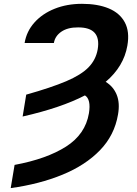

<svg xmlns="http://www.w3.org/2000/svg" viewBox="-20 -757 707 990"><path d="M96.7 -156.2 115.2 -269Q243.7 -305.2 321.3 -338.1Q398.9 -371.1 436.8 -410.2Q474.6 -449.2 483.9 -503.4Q502.4 -616.2 382.8 -615.7Q329.6 -616.2 296.6 -593.8Q263.7 -571.3 257.8 -535.2H106.9Q116.7 -595.2 157.5 -640.9Q198.2 -686.5 261.7 -711.9Q325.2 -737.3 402.8 -737.3Q483.9 -737.3 540.8 -713.6Q597.7 -689.9 623.5 -641.8Q649.4 -593.8 636.7 -521.5Q618.2 -414.1 524.9 -335Q564.5 -311 581.8 -268.3Q599.1 -225.6 588.4 -166Q570.3 -59.6 495.4 17.8Q420.4 95.2 302 143.8Q183.6 192.4 35.2 212.9L55.2 93.3Q220.7 62.5 320.6 -1.2Q420.4 -64.9 438.5 -172.9Q450.2 -244.6 418 -265.1Q294.9 -201.2 96.7 -156.2Z"/></svg>

Font: Inter
Style: Bold Italic
Weight: 700
Italic angle: -9.39999°
Designer: Rasmus Andersson
Foundry: rsms
Version: Version 4.001;git-9221beed3